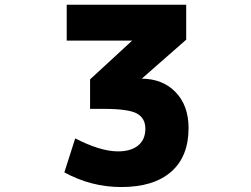

<svg xmlns="http://www.w3.org/2000/svg" viewBox="-20 -544 1040 794"><path d="M255.9 -524.4H750V-379.9L566.4 -218.8Q652.3 -217.8 705.1 -164.1Q759.8 -108.4 759.8 -14.6Q759.8 103.5 687.5 166.5Q615.2 229.5 481.4 229.5Q357.4 229.5 246.1 168.9L291 28.3Q395.5 82 467.8 82Q521.5 82 551.3 57.6Q581.1 33.2 581.1 -11.7Q581.1 -55.7 545.9 -74.7Q510.7 -93.8 408.2 -93.8H352.5V-215.8L526.4 -376H255.9Z"/></svg>

Font: Gen Shin Gothic Monospace Heavy
Style: Bold
Weight: 800
Designer: [Source Han Sans]
Ryoko NISHIZUKA  (kana & ideographs); Paul D. Hunt (Latin, Greek & Cyrillic); Wenlong ZHANG  (bopomofo
Version: Version 1.002.20150607